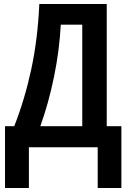

<svg xmlns="http://www.w3.org/2000/svg" viewBox="-20 -734 643 957"><path d="M512 -714V-105H585V203H467V0H124V203H5V-105H51Q104 -240 136 -389.5Q168 -539 176 -714ZM390 -611H283Q276 -481 249 -350Q222 -219 181 -105H390Z"/></svg>

Font: Noto Sans Disp Cond SemBd
Style: Regular
Weight: 600
Width: 3
Designer: Monotype Design Team
Foundry: Monotype Imaging Inc.
Version: Version 2.000;GOOG;noto-source:20170915:90ef993387c0; ttfaut